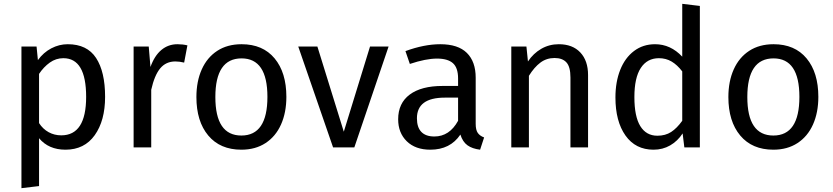

<svg xmlns="http://www.w3.org/2000/svg" viewBox="-20 -770 4352 1003"><path d="M529 -264Q529 -140 475 -64Q421 12 322 12Q234 12 184 -48V202L92 213V-527H171L178 -456Q207 -496 248 -517.5Q289 -539 334 -539Q435 -539 482 -467Q529 -395 529 -264ZM430 -264Q430 -466 311 -466Q272 -466 240 -443Q208 -420 184 -384V-127Q204 -96 234 -79.5Q264 -63 300 -63Q430 -63 430 -264Z M959 -533 942 -443Q918 -449 896 -449Q847 -449 817 -413Q787 -377 770 -301V0H678V-527H757L766 -420Q787 -479 823 -509Q859 -539 907 -539Q935 -539 959 -533Z M1476 -264Q1476 -182 1448 -119.5Q1420 -57 1367 -22.5Q1314 12 1241 12Q1130 12 1068 -62Q1006 -136 1006 -263Q1006 -345 1034 -407.5Q1062 -470 1115 -504.5Q1168 -539 1242 -539Q1353 -539 1414.5 -465Q1476 -391 1476 -264ZM1105 -263Q1105 -62 1241 -62Q1377 -62 1377 -264Q1377 -465 1242 -465Q1105 -465 1105 -263Z M1831 0H1720L1538 -527H1638L1776 -82L1913 -527H2010Z M2509 -52 2488 12Q2447 7 2422 -11Q2397 -29 2385 -67Q2332 12 2228 12Q2150 12 2105 -32Q2060 -76 2060 -147Q2060 -231 2120.5 -276Q2181 -321 2292 -321H2373V-360Q2373 -416 2346 -440Q2319 -464 2263 -464Q2205 -464 2121 -436L2098 -503Q2196 -539 2280 -539Q2373 -539 2419 -493.5Q2465 -448 2465 -364V-123Q2465 -91 2476 -75.5Q2487 -60 2509 -52ZM2373 -139V-260H2304Q2158 -260 2158 -152Q2158 -105 2181 -81Q2204 -57 2249 -57Q2328 -57 2373 -139Z M3052 -378V0H2960V-365Q2960 -421 2939 -444Q2918 -467 2877 -467Q2835 -467 2803 -443Q2771 -419 2743 -374V0H2651V-527H2730L2738 -449Q2766 -491 2807.5 -515Q2849 -539 2899 -539Q2971 -539 3011.5 -496Q3052 -453 3052 -378Z M3636 -739V0H3555L3546 -73Q3520 -33 3481 -10.5Q3442 12 3394 12Q3300 12 3247.5 -62Q3195 -136 3195 -261Q3195 -342 3220 -405Q3245 -468 3292 -503.5Q3339 -539 3402 -539Q3483 -539 3544 -474V-750ZM3544 -139V-397Q3518 -431 3488.5 -448.5Q3459 -466 3422 -466Q3361 -466 3327.5 -415Q3294 -364 3294 -263Q3294 -161 3325 -111Q3356 -61 3414 -61Q3456 -61 3486 -80.5Q3516 -100 3544 -139Z M4255 -264Q4255 -182 4227 -119.5Q4199 -57 4146 -22.5Q4093 12 4020 12Q3909 12 3847 -62Q3785 -136 3785 -263Q3785 -345 3813 -407.5Q3841 -470 3894 -504.5Q3947 -539 4021 -539Q4132 -539 4193.5 -465Q4255 -391 4255 -264ZM3884 -263Q3884 -62 4020 -62Q4156 -62 4156 -264Q4156 -465 4021 -465Q3884 -465 3884 -263Z"/></svg>

Font: Fira GO
Style: Regular
Weight: 400
Designer: Carrois Corporate
Foundry: Carrois Corporate GbR
Version: Version 0.300